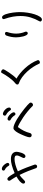

<svg xmlns="http://www.w3.org/2000/svg" viewBox="1244 -1804 732 3259"><g transform="rotate(-90 1609.5 -175.0)"><path d="M175.8 -366.2Q172.9 -371.1 171.9 -375.5Q170.9 -379.9 170.9 -384.8Q170.9 -398.4 179.7 -406.7Q188.5 -415 202.1 -415Q213.9 -415 227.1 -402.3Q240.2 -389.6 252.9 -370.6Q265.6 -351.6 277.8 -330.6Q290 -309.6 300.8 -292Q373 -323.2 433.1 -339.4Q493.2 -355.5 536.1 -355.5Q601.6 -355.5 631.8 -328.6Q662.1 -301.8 662.1 -256.8Q662.1 -246.1 657.2 -221.7Q652.3 -197.3 643.1 -171.9Q633.8 -146.5 619.6 -127.4Q605.5 -108.4 586.9 -108.4Q575.2 -108.4 565.9 -116.2Q556.6 -124 556.6 -137.7Q556.6 -146.5 563.5 -160.2Q570.3 -173.8 578.1 -189.9Q585.9 -206.1 592.8 -223.1Q599.6 -240.2 599.6 -254.9Q599.6 -278.3 583 -286.1Q566.4 -293.9 538.1 -293.9Q497.1 -293.9 441.4 -278.3Q385.7 -262.7 330.1 -237.3Q366.2 -164.1 393.6 -92.3Q420.9 -20.5 443.4 43.9Q444.3 47.9 444.8 50.8Q445.3 53.7 445.3 56.6Q445.3 71.3 435.5 80.6Q425.8 89.8 414.1 89.8Q399.4 89.8 386.7 77.1Q363.3 6.8 334.5 -64Q305.7 -134.8 269.5 -208Q245.1 -193.4 227.1 -176.8Q209 -160.2 194.8 -146Q180.7 -131.8 169.9 -123Q159.2 -114.3 150.4 -114.3Q139.6 -114.3 130.9 -122.1Q122.1 -129.9 122.1 -142.6Q122.1 -157.2 132.3 -172.4Q142.6 -187.5 159.2 -203.1Q175.8 -218.8 197.8 -233.4Q219.7 -248 242.2 -260.7L209 -316.4Q200.2 -329.1 192.4 -341.8Q184.6 -354.5 175.8 -366.2ZM361.3 -456.1Q350.6 -460.9 346.7 -467.3Q342.8 -473.6 342.8 -481.4Q342.8 -491.2 350.1 -500Q357.4 -508.8 372.1 -508.8Q400.4 -508.8 428.2 -483.4Q456.1 -458 470.7 -424.8Q473.6 -417 473.6 -410.2Q473.6 -397.5 464.4 -389.6Q455.1 -381.8 444.3 -381.8Q431.6 -381.8 425.8 -391.6Q411.1 -416 397 -430.7Q382.8 -445.3 361.3 -456.1Z M980.5 -32.2Q975.6 -16.6 965.8 -9.8Q956.1 -2.9 944.3 -2.9Q930.7 -2.9 919.4 -11.2Q908.2 -19.5 908.2 -37.1Q908.2 -48.8 913.1 -67.4Q918 -85.9 926.3 -107.4Q934.6 -128.9 943.8 -150.9Q953.1 -172.9 961.9 -191.4Q970.7 -210.9 982.4 -232.4Q994.1 -253.9 1007.3 -271.5Q1020.5 -289.1 1034.7 -300.8Q1048.8 -312.5 1064.5 -312.5Q1090.8 -312.5 1130.9 -295.4Q1170.9 -278.3 1215.3 -252Q1259.8 -225.6 1305.2 -192.9Q1350.6 -160.2 1388.7 -129.9Q1426.8 -99.6 1454.1 -74.7Q1481.4 -49.8 1490.2 -38.1Q1497.1 -28.3 1497.1 -18.6Q1497.1 -3.9 1485.4 7.8Q1473.6 19.5 1459 19.5Q1447.3 19.5 1439.5 12.7Q1398.4 -29.3 1347.7 -70.8Q1296.9 -112.3 1247.1 -146Q1197.3 -179.7 1153.3 -204.1Q1109.4 -228.5 1082 -237.3Q1004.9 -135.7 980.5 -32.2ZM1210.9 -358.4Q1191.4 -366.2 1191.4 -384.8Q1191.4 -395.5 1199.2 -403.8Q1207 -412.1 1220.7 -412.1Q1233.4 -412.1 1249 -405.3Q1264.6 -398.4 1279.3 -386.2Q1293.9 -374 1307.6 -357.4Q1321.3 -340.8 1330.1 -321.3Q1332 -317.4 1332 -314Q1332 -310.5 1332 -307.6Q1332 -293.9 1322.8 -286.1Q1313.5 -278.3 1301.8 -278.3Q1290 -278.3 1283.2 -288.1Q1253.9 -335.9 1210.9 -358.4ZM1293 -434.6Q1282.2 -439.5 1278.8 -445.8Q1275.4 -452.1 1275.4 -460Q1275.4 -471.7 1283.7 -481.4Q1292 -491.2 1306.6 -491.2Q1317.4 -491.2 1335.4 -482.9Q1353.5 -474.6 1370.6 -460Q1387.7 -445.3 1400.4 -425.8Q1413.1 -406.2 1413.1 -384.8Q1413.1 -371.1 1404.3 -362.8Q1395.5 -354.5 1384.8 -354.5Q1373 -354.5 1367.2 -364.3Q1352.5 -388.7 1333.5 -406.2Q1314.5 -423.8 1293 -434.6Z M2000 -508.8Q2002.9 -521.5 2018.6 -521.5Q2032.2 -521.5 2047.4 -510.3Q2062.5 -499 2062.5 -485.4Q2062.5 -477.5 2046.4 -449.2Q2030.3 -420.9 2006.3 -385.7Q1982.4 -350.6 1955.1 -315.9Q1927.7 -281.2 1904.3 -260.7Q1946.3 -237.3 1993.2 -199.2Q2040 -161.1 2083 -113.8Q2126 -66.4 2161.1 -12.2Q2196.3 42 2216.8 98.6Q2216.8 100.6 2217.3 102.1Q2217.8 103.5 2217.8 105.5Q2217.8 120.1 2204.6 128.4Q2191.4 136.7 2177.7 136.7Q2162.1 136.7 2158.2 126Q2136.7 76.2 2102.5 22.9Q2068.4 -30.3 2024.4 -78.1Q1980.5 -126 1929.2 -164.1Q1877.9 -202.1 1822.3 -221.7Q1811.5 -225.6 1807.6 -231.9Q1803.7 -238.3 1803.7 -246.1Q1803.7 -255.9 1810.5 -266.1Q1817.4 -276.4 1828.1 -284.2Q1851.6 -301.8 1876 -329.1Q1900.4 -356.4 1923.3 -387.7Q1946.3 -418.9 1966.3 -450.7Q1986.3 -482.4 2000 -508.8Z M2916 -467.8Q2914.1 -471.7 2914.1 -478.5Q2914.1 -492.2 2923.8 -499Q2933.6 -505.9 2944.3 -505.9Q2960.9 -505.9 2973.6 -489.3Q2986.3 -472.7 2996.1 -446.3Q3005.9 -419.9 3013.2 -386.2Q3020.5 -352.5 3024.9 -319.3Q3029.3 -286.1 3031.2 -255.4Q3033.2 -224.6 3033.2 -203.1Q3033.2 -137.7 3022.9 -71.3Q3012.7 -4.9 2995.1 48.8Q2977.5 102.5 2954.6 136.7Q2931.6 170.9 2907.2 170.9Q2893.6 170.9 2883.3 162.6Q2873 154.3 2873 141.6Q2873 134.8 2878.9 126Q2918 57.6 2942.4 -21Q2966.8 -99.6 2966.8 -193.4Q2966.8 -253.9 2955.6 -321.3Q2944.3 -388.7 2916 -467.8ZM2636.7 -436.5Q2643.6 -447.3 2652.8 -451.7Q2662.1 -456.1 2670.9 -456.1Q2681.6 -456.1 2689 -448.7Q2696.3 -441.4 2696.3 -429.7Q2696.3 -423.8 2695.3 -420.9Q2681.6 -379.9 2674.8 -341.3Q2668 -302.7 2668 -265.6Q2668 -187.5 2699.2 -112.3Q2701.2 -108.4 2701.2 -105Q2701.2 -101.6 2701.2 -98.6Q2701.2 -85.9 2693.4 -77.6Q2685.5 -69.3 2673.8 -69.3Q2655.3 -69.3 2642.1 -91.8Q2628.9 -114.3 2620.6 -146Q2612.3 -177.7 2608.4 -211.4Q2604.5 -245.1 2604.5 -267.6Q2604.5 -352.5 2636.7 -436.5Z"/></g></svg>

Font: Hi Melody
Style: Regular
Weight: 400
Designer: YoonDesign Inc.
Foundry: YoonDesign Inc.
Version: Version 3.00